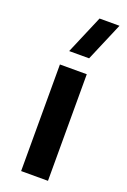

<svg xmlns="http://www.w3.org/2000/svg" viewBox="-155 -862 606 914"><g transform="rotate(20 148.0 -405.0)"><path d="M99.5 -615H200.5L283.5 -810H182.5ZM216 0V-540H80V0Z"/></g></svg>

Font: Manrope ExtraBold
Style: Regular
Weight: 800
Designer: Mikhail Sharanda
Foundry: Mikhail Sharanda
Version: Version 4.505